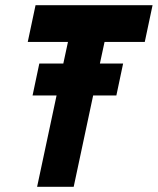

<svg xmlns="http://www.w3.org/2000/svg" viewBox="-20 -720 608 740"><path d="M123 0 198 -352H105.5L131.5 -475H224L242 -558.5H87L117 -700H568L538 -558.5H383L365 -475H454.5L428.5 -352H339L264 0ZM208.5 -71H208L281 -413H380V-412.5H281L327 -629.5H492V-629H162V-629.5H327.5L281.5 -413H182V-413.5H281.5Z"/></svg>

Font: Tourney Thin Black
Style: Italic
Weight: 900
Italic angle: -12°
Version: Version 1.015